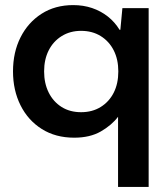

<svg xmlns="http://www.w3.org/2000/svg" viewBox="-20 -528 653 753"><path d="M443 205V-70Q418 -37 375.5 -12.5Q333 12 271 12Q198 12 144 -22Q90 -56 60.5 -115Q31 -174 31 -248Q31 -323 60.5 -381.5Q90 -440 143 -474Q196 -508 267 -508Q307 -508 341 -496.5Q375 -485 402.5 -463.5Q430 -442 449 -411H452L460 -496H563V205ZM298 -88Q342 -88 375 -108.5Q408 -129 426 -164.5Q444 -200 444 -248Q444 -295 426 -330.5Q408 -366 375 -386.5Q342 -407 298 -407Q255 -407 222 -386.5Q189 -366 171 -330.5Q153 -295 153 -248Q153 -201 171 -165Q189 -129 221.5 -108.5Q254 -88 298 -88Z"/></svg>

Font: DM Sans 36pt SemiBold
Style: Regular
Weight: 600
Designer: Colophon Foundry, Jonny Pinhorn
Foundry: Colophon Foundry
Version: Version 4.004;gftools[0.9.30]